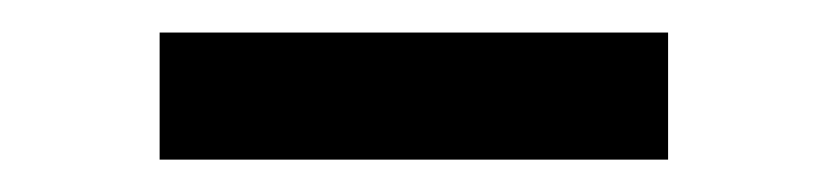

<svg xmlns="http://www.w3.org/2000/svg" viewBox="-20 -645 509 118"><path d="M78.1 -546.9H390.6V-625H78.1Z"/></svg>

Font: Sorena-Fanum Normal
Style: Regular
Weight: 400
Designer: Mohammad Darvishi
Version: Version 1.000;March 20, 2024;FontCreator 15.0.0.2958 64-bit